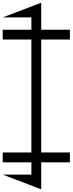

<svg xmlns="http://www.w3.org/2000/svg" viewBox="-20 -915 540 1428"><path d="M500 -693.8V-620.8H286.6V219.2H500V292.2H286.6V493.2L0 383.5H213.4V292.2H0V219.2H213.4V-620.8H0V-693.8H213.4V-785.4H0L286.6 -895V-693.8Z"/></svg>

Font: EnergyBar
Style: Regular
Weight: 400
Italic angle: -10°
Version: 1.0 2000-03-28